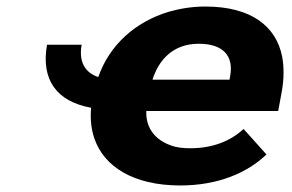

<svg xmlns="http://www.w3.org/2000/svg" viewBox="-20 -558 895 588"><path d="M796 -85 726 -163C687 -127 633 -104 563 -104C541 -104 522 -106 505 -112C456 -129 426 -165 428 -218H832L843 -278C850 -317 850 -353 844 -385C826 -476 751 -538 609 -538C569 -538 532 -532 497 -522C394 -491 315 -420 281 -322C239 -336 221 -370 230 -421H124C105 -313 154 -247 259 -228C256 -195 259 -163 269 -134C298 -49 387 10 532 10C648 10 738 -29 796 -85ZM685 -326 683 -314H447C466 -374 509 -424 589 -424C663 -424 696 -387 685 -326Z"/></svg>

Font: Asimov
Style: XWidIt
Weight: 500
Designer: Google
Version: Version 2.000980; 2014